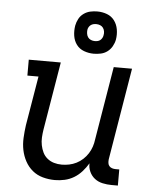

<svg xmlns="http://www.w3.org/2000/svg" viewBox="-55 -823 709 878"><g transform="rotate(5 300.0 -384.5)"><path d="M230 8Q201 8 174 0.5Q147 -7 126.5 -24Q106 -41 93 -65Q80 -89 74.5 -116Q69 -143 70.5 -172Q72 -201 76 -230L114 -457H63V-530H210L158 -218Q155 -199 154 -181Q153 -163 156.5 -145.5Q160 -128 167.5 -112.5Q175 -97 188.5 -86Q202 -75 219 -70Q236 -65 255 -65Q272 -65 289 -68.5Q306 -72 322 -80Q338 -88 351.5 -100.5Q365 -113 374.5 -128Q384 -143 389.5 -159.5Q395 -176 397 -193L453 -530H537L467 -108Q466 -99 467 -91Q468 -83 473 -77Q478 -71 486 -68.5Q494 -66 502 -66H519V8H490Q469 8 448.5 3.5Q428 -1 412.5 -13Q397 -25 388.5 -43.5Q380 -62 381 -82Q369 -62 353 -44Q337 -26 317 -14Q297 -2 274.5 3Q252 8 230 8ZM356 -583Q333 -583 311.5 -591Q290 -599 277 -616.5Q264 -634 260.5 -657Q257 -680 261 -704Q264 -720 272 -735Q280 -750 294 -760Q308 -770 324 -773.5Q340 -777 356 -777Q380 -777 401 -769Q422 -761 435 -743.5Q448 -726 452 -703Q456 -680 452 -656Q449 -640 440.5 -625Q432 -610 418.5 -600Q405 -590 388.5 -586.5Q372 -583 356 -583ZM356 -641Q363 -641 369.5 -642.5Q376 -644 381 -648Q386 -652 389.5 -658Q393 -664 394 -671Q396 -680 394.5 -689Q393 -698 388 -705Q383 -712 374.5 -715.5Q366 -719 356 -719Q350 -719 343.5 -717.5Q337 -716 331.5 -712Q326 -708 322.5 -702Q319 -696 318 -689Q317 -680 318.5 -671Q320 -662 325 -655Q330 -648 338.5 -644.5Q347 -641 356 -641Z"/></g></svg>

Font: Iosevka Curly Slab Extended
Style: Italic
Weight: 400
Width: 7
Italic angle: -9°
Monospace: yes
Designer: Belleve Invis
Foundry: Belleve Invis
Version: Version 11.1.0; ttfautohint (v1.8.3)